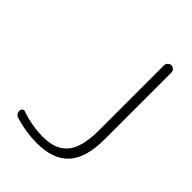

<svg xmlns="http://www.w3.org/2000/svg" viewBox="-214 -833 945 945"><g transform="rotate(45 258.5 -360.0)"><path d="M65 -13Q43 -20 43 -44Q43 -53 50 -57.5Q57 -62 65 -59Q141 -33 216 -33Q305 -33 346.5 -84Q388 -135 388 -250V-704Q388 -714 396 -722Q404 -730 414 -730Q424 -730 431.5 -722.5Q439 -715 439 -704V-240Q439 -110 384 -50Q329 10 216 10Q141 10 65 -13Z"/></g></svg>

Font: Rounded Mplus 1c Light
Style: Regular
Weight: 300
Version: Version 1.059.20150529